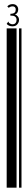

<svg xmlns="http://www.w3.org/2000/svg" viewBox="-20 -832 122 911"><path d="M11.7 58.6V-697.3H58.6V58.6ZM70.3 58.6V-697.3H82V58.6ZM39.1 -707Q31.2 -707 23.4 -710Q16.6 -712.9 11.7 -718.8L18.6 -728.5L19.5 -729.5L20.5 -728.5Q21.5 -726.6 21.5 -725.6Q22.5 -724.6 23.4 -722.7Q27.3 -719.7 30.3 -718.8Q34.2 -716.8 39.1 -716.8Q48.8 -716.8 53.7 -722.7Q58.6 -728.5 58.6 -737.3Q58.6 -748 51.8 -752.9Q45.9 -757.8 35.2 -757.8Q33.2 -757.8 29.3 -757.8V-766.6Q43.9 -766.6 49.8 -772.5Q54.7 -777.3 54.7 -787.1Q54.7 -793.9 50.8 -797.9Q46.9 -801.8 40 -801.8Q29.3 -801.8 21.5 -794.9L14.6 -801.8Q24.4 -812.5 40 -812.5Q52.7 -812.5 59.6 -804.7Q66.4 -797.9 66.4 -787.1Q66.4 -778.3 62.5 -772.5Q58.6 -765.6 50.8 -763.7Q59.6 -760.7 64.5 -753.9Q70.3 -747.1 70.3 -737.3Q70.3 -729.5 66.4 -722.7Q62.5 -715.8 55.7 -710.9Q48.8 -707 39.1 -707Z"/></svg>

Font: Libre Barcode EAN13 Text
Style: Regular
Weight: 400
Version: Version 1.008; ttfautohint (v1.8.3)